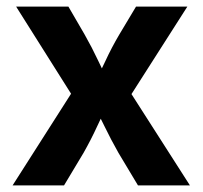

<svg xmlns="http://www.w3.org/2000/svg" viewBox="-20 -561 613 581"><path d="M18.1 0 229 -330.6 228 -225.1 28.8 -541H187L235.8 -457Q258.8 -416.5 277.3 -377Q295.9 -337.4 314.9 -299.8H260.7Q280.8 -336.9 299.1 -376.7Q317.4 -416.5 341.3 -457L391.6 -541H546.9L344.2 -223.6L344.7 -328.1L554.7 0H397.5L338.4 -98.6Q315.4 -139.2 296.4 -178.5Q277.3 -217.8 257.8 -254.9H311Q292 -217.8 273.9 -178.5Q255.9 -139.2 232.9 -98.6L173.8 0Z"/></svg>

Font: Inter 17pt
Style: Bold
Weight: 700
Version: Version 4.001;git-66647c0bb